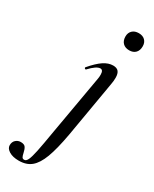

<svg xmlns="http://www.w3.org/2000/svg" viewBox="-326 -661 797 992"><g transform="rotate(30 72.0 -165.5)"><path d="M-102 229Q-102 209 -89.5 197.5Q-77 186 -60 186Q-39 186 -31.5 197Q-24 208 -20 228Q-17 243 -13 250Q-9 257 0 257Q12 257 20 240Q28 223 36.5 182.5Q45 142 60 52L121 -297Q123 -306 123 -321Q123 -349 106 -349Q83 -349 44 -307Q43 -306 41 -306Q38 -306 35.5 -309.5Q33 -313 36 -316Q71 -357 99.5 -376Q128 -395 156 -395Q178 -395 188 -383Q198 -371 198 -346Q198 -326 194 -306L137 27Q120 122 100 175Q80 228 51.5 251.5Q23 275 -22 275Q-58 275 -80 261.5Q-102 248 -102 229ZM135 -557Q135 -579 149 -592.5Q163 -606 187 -606Q211 -606 224.5 -592.5Q238 -579 238 -557Q238 -532 224.5 -518Q211 -504 187 -504Q163 -504 149 -518Q135 -532 135 -557Z"/></g></svg>

Font: Cormorant Infant SemiBold
Style: Italic
Weight: 600
Italic angle: -10°
Designer: Christian Thalmann (Catharsis Fonts)
Foundry: Catharsis Fonts
Version: Version 4.000